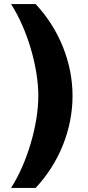

<svg xmlns="http://www.w3.org/2000/svg" viewBox="-20 -758 429 937"><path d="M154 -738H34C113 -615 167 -432 167 -290C167 -149 113 36 34 159H154C269 36 334 -126 334 -290C334 -453 269 -615 154 -738Z"/></svg>

Font: Archivo Black
Style: Regular
Weight: 900
Designer: Hector Gatti
Foundry: Omnibus-Type
Version: Version 2.001